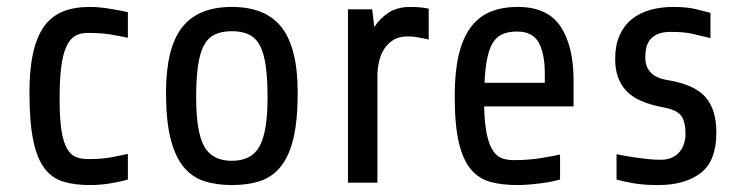

<svg xmlns="http://www.w3.org/2000/svg" viewBox="-20 -527 2137 554"><path d="M349 -9Q325 -2 296 2.5Q267 7 240 7Q197 7 164 -2.5Q131 -12 109 -40.5Q87 -69 76 -121.5Q65 -174 65 -260Q65 -327 75.5 -374Q86 -421 107 -450.5Q128 -480 161 -493.5Q194 -507 239 -507Q264 -507 295.5 -502Q327 -497 349 -492V-418Q321 -424 296 -428Q271 -432 233 -432Q211 -432 196 -423Q181 -414 171 -391.5Q161 -369 156.5 -332.5Q152 -296 152 -240Q152 -184 157.5 -150Q163 -116 173.5 -98Q184 -80 199 -74Q214 -68 233 -68Q274 -68 300.5 -73Q327 -78 349 -83Z M839 -260Q839 -181 827 -129.5Q815 -78 791 -47.5Q767 -17 731.5 -5Q696 7 649 7Q603 7 567.5 -5Q532 -17 508 -47.5Q484 -78 471.5 -129.5Q459 -181 459 -260Q459 -388 505 -447.5Q551 -507 649 -507Q747 -507 793 -447.5Q839 -388 839 -260ZM752 -245Q752 -298 747 -335Q742 -372 730.5 -394.5Q719 -417 699 -427Q679 -437 649 -437Q619 -437 599 -427Q579 -417 567.5 -394.5Q556 -372 551 -335Q546 -298 546 -245Q546 -147 569 -105Q592 -63 649 -63Q706 -63 729 -105Q752 -147 752 -245Z M984 0V-500H1054L1060 -449Q1077 -475 1102 -491Q1127 -507 1164 -507Q1182 -507 1195 -505.5Q1208 -504 1217 -502V-413Q1204 -416 1187.5 -419Q1171 -422 1157 -422Q1132 -422 1115.5 -412Q1099 -402 1088.5 -385.5Q1078 -369 1073.5 -348.5Q1069 -328 1069 -308V0Z M1377 -220Q1378 -171 1384.5 -140.5Q1391 -110 1402 -93Q1413 -76 1428 -70.5Q1443 -65 1462 -65Q1504 -65 1538.5 -70.5Q1573 -76 1596 -81V-9Q1572 -2 1535.5 2.5Q1499 7 1472 7Q1429 7 1395.5 -2Q1362 -11 1339 -38Q1316 -65 1304 -115.5Q1292 -166 1292 -250Q1292 -319 1303.5 -368Q1315 -417 1338 -448Q1361 -479 1395 -493Q1429 -507 1474 -507Q1560 -507 1597.5 -450.5Q1635 -394 1635 -295V-220ZM1472 -436Q1448 -436 1431 -429Q1414 -422 1403 -405Q1392 -388 1386 -359.5Q1380 -331 1378 -288H1552V-315Q1552 -372 1534.5 -404Q1517 -436 1472 -436Z M2047 -145Q2047 -62 2001.5 -27.5Q1956 7 1879 7Q1836 7 1806 1.5Q1776 -4 1759 -9V-82Q1768 -80 1782.5 -77.5Q1797 -75 1814 -72.5Q1831 -70 1849.5 -68Q1868 -66 1886 -66Q1906 -66 1919.5 -72.5Q1933 -79 1941.5 -89.5Q1950 -100 1954 -113.5Q1958 -127 1958 -140Q1958 -176 1945.5 -193Q1933 -210 1895 -217Q1818 -231 1786.5 -265.5Q1755 -300 1755 -356Q1755 -397 1768 -425.5Q1781 -454 1803.5 -472Q1826 -490 1856.5 -498.5Q1887 -507 1923 -507Q1962 -507 1988.5 -500.5Q2015 -494 2030 -490V-417Q2004 -423 1980 -429Q1956 -435 1915 -435Q1892 -435 1877.5 -428.5Q1863 -422 1855 -411.5Q1847 -401 1844.5 -388Q1842 -375 1842 -361Q1842 -306 1906 -296Q1984 -283 2015.5 -247Q2047 -211 2047 -145Z"/></svg>

Font: Share
Style: Regular
Weight: 400
Designer: Ralph du Carrois
Version: Version 1.002